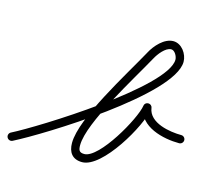

<svg xmlns="http://www.w3.org/2000/svg" viewBox="-93 -664 889 797"><g transform="rotate(15 351.5 -265.5)"><path d="M20.9 15.6C20.9 15.6 20.9 15.6 20.9 15.6C141.5 -45.2 621.6 -341.4 621.6 -484.4C621.6 -518.2 594.8 -556.7 558.9 -556.7C519.6 -556.7 483.5 -515.2 466.5 -483.2C466.5 -483.2 466.6 -483.2 466.6 -483.3C466.6 -483.4 466.7 -483.4 466.7 -483.4C406.5 -373.6 261.2 -147.2 261.2 -39.9C261.2 -0.2 279.5 26.7 322.1 26.7C409.2 26.7 531.2 -185.2 542.3 -260.4C543.8 -270.3 534.4 -275.3 525 -275.3C515.7 -275.4 506.3 -270.5 507.7 -260.6C519.3 -177.5 621.7 -153.6 691 -153.5C700.6 -153.5 708.5 -161.3 708.5 -171C708.5 -180.6 700.7 -188.5 691 -188.5C691 -188.5 691 -188.5 691 -188.5C641.8 -188.6 551.1 -202.8 542.3 -265.4C540.9 -275.3 533 -280.3 525.1 -280.3C517.1 -280.4 509.2 -275.5 507.7 -265.6C499.2 -208.2 386.7 -8.3 322.1 -8.3C299.5 -8.3 296.2 -19.3 296.2 -39.9C296.2 -136.4 440.9 -363.6 497.3 -466.6C497.3 -466.6 497.4 -466.6 497.4 -466.7C497.4 -466.8 497.5 -466.8 497.5 -466.8C507.6 -486 534.6 -521.7 558.9 -521.7C574.7 -521.7 586.6 -498.2 586.6 -484.4C586.6 -365.3 109.9 -68.4 5.1 -15.6C-3.5 -11.3 -7 -0.8 -2.6 7.9C1.7 16.5 12.2 20 20.9 15.6Z"/></g></svg>

Font: FRB American Cursive Guidelines
Style: Italic
Weight: 400
Italic angle: -25°
Version: Version 2.0;Modular Font Editor K font №1